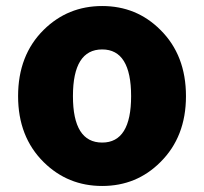

<svg xmlns="http://www.w3.org/2000/svg" viewBox="-20 -603 677 637"><path d="M125 -65Q40 -149 40 -284Q40 -420 125 -504Q205 -583 319 -583Q433 -583 512 -504Q597 -420 597 -284Q597 -149 512 -65Q433 14 319 14Q205 14 125 -65ZM415 -284Q415 -439 319 -439Q222 -439 222 -284Q222 -130 319 -130Q415 -130 415 -284Z"/></svg>

Font: Source Han Sans CN Heavy
Style: Bold
Weight: 900
Designer: Ryoko NISHIZUKA (kana & ideographs); Paul D. Hunt (Latin, Greek & Cyrillic); Wenlong ZHANG (bopomofo); Sandoll Communica
Foundry: Adobe Systems Incorporated
Version: Version 1.000;PS 1;hotconv 1.0.78;makeotf.lib2.5.61930